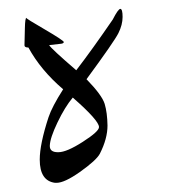

<svg xmlns="http://www.w3.org/2000/svg" viewBox="-20 -407 436 429"><path d="M201.2 -123Q201.2 -137.7 142.6 -189Q125 -168 108.4 -133.3Q91.8 -98.6 91.3 -81.5V-80.6Q91.3 -66.9 109.4 -66.9H110.4Q128.9 -66.9 165 -90.1Q201.2 -113.3 201.2 -123ZM220.2 -126.5Q220.2 -97.2 203.1 -63.5Q195.3 -48.8 158.2 -22.5Q124 1.5 106.4 1.5H103Q68.8 -2.9 68.8 -50.3Q68.8 -85 88.4 -145Q96.2 -168.5 121.1 -207.5Q70.8 -250.5 43.5 -300.8Q34.7 -300.8 34.7 -305.7V-306.2Q35.2 -321.3 35.6 -344.2Q36.1 -367.2 39.1 -367.2H38.6Q38.6 -365.2 79.1 -341.8Q122.6 -316.4 122.6 -313Q122.1 -309.6 115.2 -309.1Q108.4 -308.6 89.8 -306.2Q94.7 -297.9 150.4 -250Q186 -296.4 231.9 -363.3Q244.1 -387.2 249 -387.2Q253.9 -386.7 253.9 -369.1Q253.9 -351.6 244.6 -333Q235.4 -314.5 173.3 -230Q208 -194.3 213.9 -174.8Q219.7 -155.3 220.2 -126.5Z"/></svg>

Font: DimaThulth2
Style: Regular
Weight: 400
Designer: R.Balvardi
Foundry: R.Balvardi (R.Balvardi@gmail.com)
Version: Version 1.00;November 13, 2018;FontCreator 11.5.0.2427 64-bi